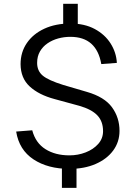

<svg xmlns="http://www.w3.org/2000/svg" viewBox="-20 -852 692 980"><path d="M335 10Q224.5 10 151 -38.5Q77.5 -87 62.5 -180.5L144.5 -187Q161.5 -122.5 211.8 -90.8Q262 -59 334.5 -59Q378 -59 417.2 -74.2Q456.5 -89.5 481.2 -117.2Q506 -145 506 -182.5Q506 -232.5 476.8 -263.2Q447.5 -294 384.5 -312L258 -346.5Q178 -368 131.8 -410.5Q85.5 -453 85 -524.5Q85 -585.5 117 -632.2Q149 -679 206.2 -705.5Q263.5 -732 339.5 -732Q411.5 -732 463.5 -704Q515.5 -676 544.5 -630.2Q573.5 -584.5 576.5 -531L497 -525Q485 -594 445.8 -629Q406.5 -664 339 -664Q307.5 -664 277.2 -655.8Q247 -647.5 222.8 -631Q198.5 -614.5 184 -589.5Q169.5 -564.5 169.5 -531Q169.5 -490 198.2 -466Q227 -442 302.5 -418.5L423.5 -383Q513.5 -357 551.8 -304.2Q590 -251.5 590 -184Q590 -127.5 557.8 -83.8Q525.5 -40 468 -15Q410.5 10 335 10ZM302.5 -832.5H377V-703.5H302.5ZM296 -22H370.5V107H296Z"/></svg>

Font: Public Sans Light
Style: Regular
Weight: 300
Designer: The Public Sans Project Authors: Dan O. Williams and USWDS (Libre Franklin designed by Pablo Impallari and Rodrigo Fuenz
Version: Version 1.007